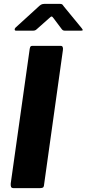

<svg xmlns="http://www.w3.org/2000/svg" viewBox="-20 -981 451 1001"><path d="M296 -742Q311 -742 308 -720L210 -20Q209 -6 203.5 -3Q198 0 184 0H53Q40 0 37.5 -7Q35 -14 36 -25L135 -727Q137 -737 140 -739.5Q143 -742 150 -742ZM299 -833 260 -885Q253 -895 249 -895Q245 -895 235 -885L173 -830Q167 -824 162 -822.5Q157 -821 149 -821H65Q57 -821 56.5 -826.5Q56 -832 61 -837L186 -951Q194 -958 201 -959.5Q208 -961 220 -961H292Q302 -961 306.5 -956Q311 -951 314 -946L406 -834Q413 -825 411 -823Q409 -821 399 -821H319Q311 -821 307 -824Q303 -827 299 -833Z"/></svg>

Font: Libre Franklin Thin
Style: Bold Italic
Weight: 700
Italic angle: -8°
Version: Version 3.000